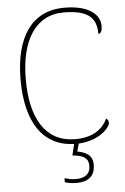

<svg xmlns="http://www.w3.org/2000/svg" viewBox="-62 -768 674 1032"><g transform="rotate(-5 275.0 -252.0)"><path d="M310 220C366 220 409 197 409 130C409 74 367 60 327 52L339 10C456 4 510 -66 510 -86C510 -96 506 -106 497 -111C473 -59 422 -15 323 -15C162 -15 85 -147 85 -358C85 -566 166 -699 318 -699C457 -699 495 -650 495 -568C509 -568 516 -583 516 -610C516 -666 464 -724 324 -724C149 -724 57 -588 57 -358C57 -135 142 5 314 10L299 71C357 76 385 92 385 133C385 181 353 199 307 199C284 199 270 195 246 189V211C270 218 290 220 310 220Z"/></g></svg>

Font: Noto Serif Georgian Thin
Style: Regular
Weight: 100
Designer: Monotype Design Team, Akaki Razmadze
Foundry: Google LLC
Version: Version 2.003